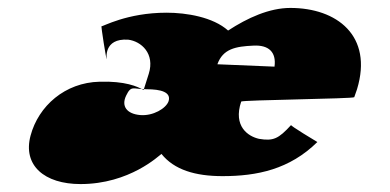

<svg xmlns="http://www.w3.org/2000/svg" viewBox="-20 -451 982 484"><path d="M249 -302C249 -302 240 -355 303 -351C336 -347 371 -316 355 -265L342 -224C327 -233 295 -247 231 -245C144 -243 77 -184 57 -109C37 -34 92 13 183 13C307 13 381 -59 387 -63C419 -23 472 -7 541 -7C628 -7 710 -24 780 -93C780 -93 708 -136 714 -136C682 -101 669 -95 633 -101C606 -107 567 -132 588 -195C591 -199 872 -202 873 -206C875 -211 878 -221 880 -226C921 -361 829 -431 712 -431C659 -431 604 -406 555 -374C517 -408 450 -419 400 -419C299 -419 238 -383 236 -385C234 -387 248 -299 249 -302ZM528 -289C542 -328 574 -334 619 -336C657 -338 677 -320 672 -283ZM298 -210C311 -237 315 -226 350 -226C385 -226 412 -219 405 -196C399 -178 366 -158 333 -161C300 -164 285 -183 298 -210Z"/></svg>

Font: Drag You Down
Style: Regular
Weight: 400
Designer: Robert Jablonski
Foundry: Cannot Into Space Fonts
Version: Version 0.97